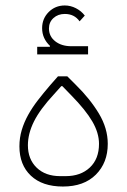

<svg xmlns="http://www.w3.org/2000/svg" viewBox="-20 -671 465 702"><path d="M210 11Q135 11 93 -28.5Q51 -68 51 -136Q51 -167 59.5 -195.5Q68 -224 83 -251Q98 -278 118.5 -304.5Q139 -331 163 -359L192 -392H226L257 -361Q309 -310 341.5 -256Q374 -202 374 -145Q374 -76 330.5 -32.5Q287 11 210 11ZM220 -27Q275 -27 308.5 -58.5Q342 -90 342 -145Q342 -185 317.5 -227Q293 -269 241 -322L208 -356H204L178 -327Q126 -271 104 -226.5Q82 -182 82 -140Q82 -89 114 -58Q146 -27 200 -27ZM116 -500H162L163 -503Q134 -530 134 -568Q134 -603 158 -627Q182 -651 217 -651Q238 -651 257.5 -641Q277 -631 290 -614L271 -593Q252 -620 217 -620Q192 -620 175.5 -605Q159 -590 159 -567Q159 -538 182 -520Q205 -502 241 -502H302V-472H116Z"/></svg>

Font: IBM Plex Sans Arabic ExtLt
Style: Regular
Weight: 200
Designer: Mike Abbink, Paul van der Laan, Pieter van Rosmalen, Wael Morcos, Khajak Apelian
Foundry: Bold Monday
Version: Version 1.2